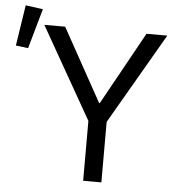

<svg xmlns="http://www.w3.org/2000/svg" viewBox="-79 -831 811 882"><g transform="rotate(5 326.0 -390.0)"><path d="M32 -585 -25 -592 4 -780 84 -769ZM337 0V-276L97 -698H193L379 -362H382L568 -698H664L421 -279V0Z"/></g></svg>

Font: Anuphan
Style: Regular
Weight: 400
Designer: Mike Abbink, Paul van der Laan, Pieter van Rosmalen, Mint Tantisuwanna
Foundry: Bold Monday; Cadson Demak
Version: Version 3.002;hotconv 1.0.109;makeotfexe 2.5.65596